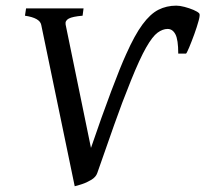

<svg xmlns="http://www.w3.org/2000/svg" viewBox="-20 -645 727 680"><path d="M212.4 -558.1 302.2 -121.1Q340.8 -234.4 373.8 -321.8Q406.7 -409.2 426.8 -453.1Q457 -521 484.6 -558.3Q512.2 -595.7 541 -610.4Q569.8 -625 604.5 -625Q616.7 -625 633.5 -620.6Q650.4 -616.2 665.3 -609.9Q680.2 -603.5 685.5 -597.7Q689.5 -593.8 683.6 -572Q677.7 -550.3 668 -523.4Q658.2 -496.6 649.7 -476.3Q641.1 -456.1 638.7 -455.1H611.3Q611.3 -504.4 601.3 -523.4Q591.3 -542.5 573.7 -542.5Q556.2 -542.5 538.1 -529.3Q520 -516.1 497.6 -476.8Q475.1 -437.5 443.8 -359.9Q412.1 -281.7 384.5 -203.1Q356.9 -124.5 324.7 -32.7Q319.8 -18.1 303.7 -8.3Q287.6 1.5 270.5 7.1Q253.4 12.7 244.6 14.6L126 -557.1Q121.1 -581.5 68.4 -589.4L72.3 -615.2H275.9L272.5 -589.4Q236.8 -586.4 223.4 -579.1Q210 -571.8 212.4 -558.1Z"/></svg>

Font: Gentium Book Plus
Style: Italic
Weight: 400
Italic angle: -8°
Designer: Victor Gaultney, Annie Olsen, Iska Routamaa, Becca Hirsbrunner
Foundry: SIL International
Version: Version 6.101